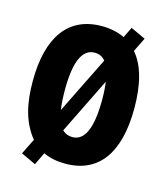

<svg xmlns="http://www.w3.org/2000/svg" viewBox="-119 -847 858 991"><g transform="rotate(15 310.5 -351.5)"><path d="M582 -358C582 -486 556 -583 503 -644L540 -719L461 -756L433 -699C398 -716 357 -725 311 -725C134 -725 39 -597 39 -359C39 -239 60 -146 123 -67L82 16L161 53L193 -14C227 2 266 10 311 10C488 10 582 -118 582 -358ZM211 -358C211 -508 244 -583 311 -583C334 -583 353 -574 368 -556L218 -252C213 -282 211 -317 211 -358ZM410 -358C410 -208 377 -132 311 -132C290 -132 271 -139 257 -154L404 -453C408 -425 410 -394 410 -358Z"/></g></svg>

Font: Noto Sans Arabic ExtCond Blk
Style: Regular
Weight: 900
Width: 2
Designer: Monotype Design Team, Nadine Chahine, Nizar Qandah and Khaled Hosny
Foundry: Monotype Imaging Inc.
Version: Version 2.012